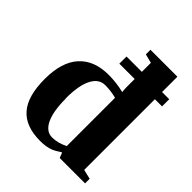

<svg xmlns="http://www.w3.org/2000/svg" viewBox="-195 -816 947 947"><g transform="rotate(45 278.0 -342.5)"><path d="M358 -26 355 -27Q328 -9 313 -3Q298 3 280 6Q262 9 240 9Q138 9 89 -48Q40 -104 40 -224Q40 -341 94 -401Q148 -461 249 -461Q304 -461 356 -448Q353 -467 354 -532V-537H247V-587H354V-650L307 -662V-694H495V-587H545V-537H495V-44L545 -32V0H368ZM181 -228 182 -227Q182 -140 205 -92Q228 -45 270 -45Q308 -45 351 -66V-403Q312 -413 273 -413Q229 -413 205 -366Q181 -320 181 -228Z"/></g></svg>

Font: Libra Serif Modern
Style: Bold
Weight: 700
Designer: Stefan Peev, Context Ltd
Foundry: Ascender Corporation
Version: Version 1.000